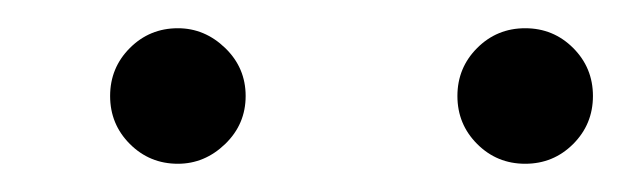

<svg xmlns="http://www.w3.org/2000/svg" viewBox="-20 -736 440 136"><path d="M106 -620Q86 -620 72 -634Q58 -648 58 -668Q58 -688 72 -702Q86 -716 106 -716Q125 -716 139.5 -702Q154 -688 154 -668Q154 -648 139.5 -634Q125 -620 106 -620ZM352 -620Q332 -620 318 -634Q304 -648 304 -668Q304 -688 318 -702Q332 -716 352 -716Q372 -716 386 -702Q400 -688 400 -668Q400 -648 386 -634Q372 -620 352 -620Z"/></svg>

Font: Figtree
Style: Italic
Weight: 400
Italic angle: -9.5°
Foundry: Erik Kennedy
Version: Version 2.001; ttfautohint (v1.8.4.7-5d5b);gftools[0.9.27]